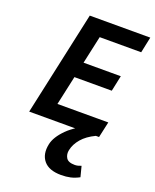

<svg xmlns="http://www.w3.org/2000/svg" viewBox="-170 -754 917 1139"><g transform="rotate(20 288.5 -184.5)"><path d="M493 0H52L195 -658H577L556 -558H294L194 -100H515ZM150 -284 172 -383H491L470 -284ZM358 289Q281 289 247.5 248.5Q214 208 228 142Q238 94 290 42Q342 -10 444 -53L473 0Q420 25 390 60Q360 95 352 134Q346 161 359 183Q372 205 414 205Q424 205 434 202.5Q444 200 454 196L471 262Q443 277 416.5 283Q390 289 358 289Z"/></g></svg>

Font: Ysabeau Office
Style: Bold Italic
Weight: 700
Italic angle: -12°
Designer: Christian Thalmann (Catharsis Fonts)
Version: Version 2.001;gftools[0.9.30]; featfreeze: tnum,lnum,ss02